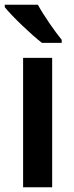

<svg xmlns="http://www.w3.org/2000/svg" viewBox="-26 -786 310 806"><path d="M133 -766H-6V-756C24 -718 106 -640 150 -606H233V-619C204 -654 157 -722 133 -766ZM193 0V-543H71V0Z"/></svg>

Font: Noto Sans Thai Looped SemiCondensed SemiBold
Style: Regular
Weight: 600
Width: 4
Designer: Sasikarn Vongin, Ben Mitchell
Foundry: The Fontpad Ltd
Version: Version 1.001